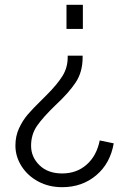

<svg xmlns="http://www.w3.org/2000/svg" viewBox="-20 -551 527 797"><path d="M44 53Q44 14 59 -18.5Q74 -51 95.5 -76Q117 -101 154 -137L174 -157Q217 -200 239 -235Q261 -270 261 -313V-320H323V-313Q323 -252 294 -208.5Q265 -165 211 -115Q159 -65 134 -29Q109 7 109 54Q109 101 144 135Q179 169 238 169Q298 169 339.5 132.5Q381 96 394 32L452 44Q438 127 379.5 176.5Q321 226 238 226Q183 226 139 202.5Q95 179 69.5 139Q44 99 44 53ZM256 -531H324V-431H256Z"/></svg>

Font: BLUETTI 2.0 Extralight
Style: Roman
Weight: 200
Designer: Stijn de Vries
Foundry: tokotype
Version: Version 2.005;October 31, 2023;FontCreator 14.0.0.2814 64-bi